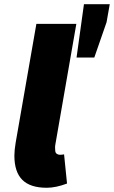

<svg xmlns="http://www.w3.org/2000/svg" viewBox="-20 -874 539 908"><path d="M48 -138Q48 -163 54 -199L152 -761H341L242 -192Q240 -181 240.5 -175.5Q241 -170 241 -165Q241 -152 248 -147Q255 -142 263 -142Q273 -142 283 -144L297 -6Q244 14 201 14Q123 14 85.5 -23.5Q48 -61 48 -138ZM377 -854H499L484 -769L426 -602H342Z"/></svg>

Font: Nebula Sans Black
Style: Regular
Weight: 900
Italic angle: -9°
Designer: Paul D. Hunt for Adobe (as Source Sans)
Foundry: Nebula Entertainment & Broadcasting LLC
Version: Version 1.010